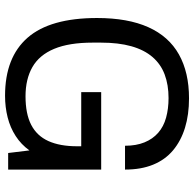

<svg xmlns="http://www.w3.org/2000/svg" viewBox="-24 -714 750 741"><g transform="rotate(90 350.5 -343.0)"><path d="M349 12Q201 12 125 -75Q49 -162 49 -343Q49 -462 84.5 -541Q120 -620 189.5 -659Q259 -698 359 -698Q422 -698 472.5 -682.5Q523 -667 559.5 -636.5Q596 -606 615 -559.5Q634 -513 634 -451H542Q542 -494 529 -526Q516 -558 492 -579Q468 -600 433.5 -609.5Q399 -619 358 -619Q307 -619 267 -604Q227 -589 199.5 -557Q172 -525 158 -475.5Q144 -426 144 -358V-326Q144 -235 168 -177.5Q192 -120 238.5 -93.5Q285 -67 351 -67Q419 -67 461.5 -89Q504 -111 524 -155.5Q544 -200 544 -266V-282H335V-359H634V0H570L560 -82Q537 -50 504.5 -29Q472 -8 432.5 2Q393 12 349 12Z"/></g></svg>

Font: Archivo SemiCondensed
Style: Regular
Weight: 400
Width: 4
Designer: Hector Gatti
Foundry: Omnibus-Type
Version: Version 2.001